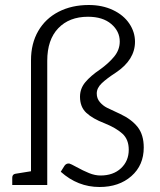

<svg xmlns="http://www.w3.org/2000/svg" viewBox="-20 -740 639 768"><path d="M555 -150Q555 -79 505.5 -35.5Q456 8 378 8Q291 8 223 -53L238 -77Q245 -87 257 -86Q264 -84 284 -73Q313 -57 336.5 -47.5Q360 -38 382 -38Q433 -38 464 -67Q495 -96 495 -141Q495 -182 470 -205Q445 -228 398 -247Q351 -265 325.5 -288.5Q300 -312 300 -353Q300 -386 321.5 -411.5Q343 -437 380 -462Q415 -487 437 -514Q459 -541 459 -574Q459 -615 425 -644Q391 -673 332 -673Q257 -673 213 -627Q169 -581 169 -497V0H29V-29Q29 -43 42 -45L104 -55V-499Q104 -566 133 -616Q162 -666 214.5 -693Q267 -720 335 -720Q389 -720 431.5 -700Q474 -680 497 -646Q520 -612 520 -573Q520 -501 444 -450Q407 -426 387 -407Q367 -388 367 -366Q367 -346 379.5 -331.5Q392 -317 408 -309Q424 -301 461 -284Q506 -263 530.5 -232Q555 -201 555 -150Z"/></svg>

Font: Aleo Light
Style: Regular
Weight: 300
Designer: Alessio Laiso
Foundry: Alessio Laiso
Version: Version 2.000